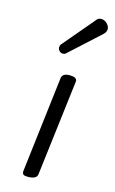

<svg xmlns="http://www.w3.org/2000/svg" viewBox="-126 -855 549 918"><g transform="rotate(15 149.0 -396.0)"><path d="M111 14Q96 14 90 10Q84 6 84 -6L141 -482Q144 -507 180 -507Q216 -507 216 -487L158 -11Q155 14 111 14ZM237 -799Q243 -806 257.5 -806Q272 -806 285 -793.5Q298 -781 298 -766.5Q298 -752 285 -740L135 -603Q130 -598 120.5 -598Q111 -598 103.5 -605.5Q96 -613 96 -622Q96 -631 100 -637Z"/></g></svg>

Font: Kite One
Style: Regular
Weight: 400
Designer: Eduardo Rodriguez Tunni
Foundry: Eduardo Rodriguez Tunni
Version: Version 1.001